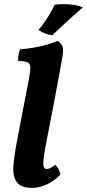

<svg xmlns="http://www.w3.org/2000/svg" viewBox="-20 -910 425 939"><path d="M136.4 9Q85.2 9 64.8 -16.2Q44.4 -41.4 44.9 -83Q44.9 -95.9 46.4 -111.6Q47.9 -127.3 51.9 -154.2Q55.8 -181.2 64.3 -226.3Q72.8 -271.5 86.5 -342.8Q100.2 -414.2 120.6 -519.4Q128.6 -560.2 128.3 -579.9Q128 -599.6 114.3 -605.6Q100.6 -611.7 68.6 -611.7Q68.6 -626.3 70.6 -641.6Q72.7 -656.8 78.2 -669Q107.3 -670.5 140.8 -676.2Q174.4 -681.9 206.1 -690.9Q237.9 -699.9 261.8 -710Q279.9 -698.2 285.7 -682.2Q291.4 -666.2 285.4 -633.5Q265.9 -522.6 245.4 -415Q224.9 -307.4 204.4 -203.1Q194.6 -151.4 192.6 -125.6Q190.7 -99.7 195.1 -91.6Q199.6 -83.5 208.1 -83.5Q216.5 -83.5 226.1 -88.1Q235.7 -92.8 250.2 -104.6Q259.2 -96.1 266.4 -82.3Q273.5 -68.5 275.5 -55.8Q246.8 -25.7 209.8 -8.4Q172.7 9 136.4 9ZM235.9 -737.8Q218.1 -739.9 200.5 -746.5Q182.9 -753.1 168.1 -763.7Q186.5 -784.6 202.2 -808Q217.9 -831.5 229.7 -852.5Q241.4 -873.5 247.4 -887Q258.4 -888.4 269.1 -889.2Q279.9 -889.9 290.4 -889.9Q318.9 -889.9 343.8 -885.6Q368.6 -881.3 385.3 -873.8Q343.6 -838 304.9 -802.6Q266.2 -767.1 235.9 -737.8Z"/></svg>

Font: Vollkorn
Style: Italic
Weight: 400
Italic angle: -11°
Designer: Friedrich Althausen
Foundry: Friedrich Althausen
Version: Version 5.001